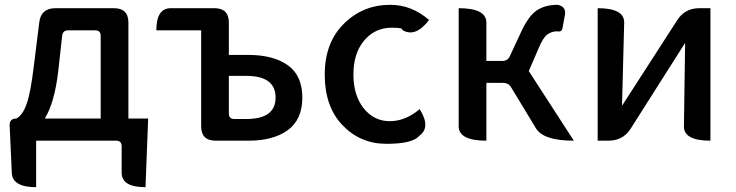

<svg xmlns="http://www.w3.org/2000/svg" viewBox="-20 -584 3056 797"><path d="M222 -291Q207 -159 166 -92H398V-435Q398 -458 375 -458H263Q240 -458 238 -435ZM130 0V193Q31 193 29 133L20 -63Q19 -92 48 -92Q74 -106 90 -151Q107 -196 121 -315L143 -491Q150 -550 210 -550H453Q513 -550 513 -490V-92H595L584 193Q485 193 485 133V23Q485 0 462 0Z M875 0Q815 0 815 -60V-458H629Q629 -550 689 -550H870Q930 -550 930 -490V-356H1011Q1115 -356 1175 -313Q1235 -270 1235 -179Q1235 -88 1175 -44Q1115 0 1011 0ZM930 -113Q930 -90 953 -90H1002Q1124 -90 1124 -179Q1124 -269 1002 -269H930Z M1722 -131Q1770 -55 1720 -20Q1693 13 1584 13Q1476 13 1402 -64Q1328 -141 1328 -274Q1328 -407 1407 -485Q1486 -564 1600 -564Q1689 -564 1761 -501Q1704 -426 1649 -460Q1656 -469 1606 -469Q1536 -469 1491 -415Q1447 -362 1447 -275Q1447 -188 1490 -134Q1533 -81 1598 -81Q1663 -81 1722 -131Z M1999 0Q1884 0 1884 -60V-550Q1999 -550 1999 -490V-331H2065Q2088 -331 2097 -352L2141 -447Q2173 -517 2207 -540Q2242 -564 2295 -564Q2331 -557 2325 -522L2315 -468Q2312 -450 2293 -454Q2269 -454 2251 -440Q2234 -427 2216 -384L2175 -289L2362 0Q2236 0 2205 -51L2102 -221Q2091 -240 2068 -240H1999V0Z M2461 0V-550Q2572 -550 2571 -490L2562 -145L2791 -500Q2823 -550 2883 -550H2929V0Q2818 0 2819 -60L2824 -406L2598 -50Q2566 0 2506 0Z"/></svg>

Font: Swei Half Moon CJK TC
Style: Medium
Weight: 500
Version: Version 2.125